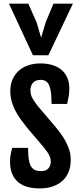

<svg xmlns="http://www.w3.org/2000/svg" viewBox="-20 -1029 440 1056"><path d="M35.2 -140.6C35.2 -113 39.4 -89.7 47.9 -70.8C56.3 -51.9 67.9 -36.7 82.5 -25.1C97.2 -13.6 114.4 -5.3 134.3 -0.2C154.1 4.8 175.3 7.3 197.8 7.3C225.1 7.3 249.4 3.6 270.8 -3.9C292.1 -11.4 310.1 -22 324.7 -35.6C339.4 -49.3 350.4 -65.8 357.9 -85.2C365.4 -104.6 369.1 -126.1 369.1 -149.9C369.1 -169.4 366.2 -188.2 360.4 -206.1C354.5 -224 347.3 -240.5 338.9 -255.6C330.4 -270.8 321.5 -284.6 312 -297.1L287.1 -329.1L188.5 -444.8C176.1 -460.4 166.2 -474.9 158.7 -488.3C151.2 -501.6 147.5 -516.1 147.5 -531.7C147.5 -538.9 148.4 -545.9 150.1 -552.7C151.9 -559.6 155 -565.8 159.4 -571.3C163.8 -576.8 169.6 -581.3 176.8 -584.7C183.9 -588.1 192.9 -589.8 203.6 -589.8C216 -589.8 226 -587.1 233.6 -581.5C241.3 -576 247.3 -567.8 251.7 -556.9C256.1 -546 259.1 -532.2 260.7 -515.6C262.4 -499 263.3 -479.7 263.7 -457.5H349.1C351.7 -467.9 354.4 -480.5 357.2 -495.1C359.9 -509.8 361.3 -524.9 361.3 -540.5C361.3 -563.6 357.6 -583.9 350.1 -601.3C342.6 -618.7 331.9 -633.3 317.9 -645C303.9 -656.7 287.1 -665.5 267.6 -671.4C248 -677.2 226.1 -680.2 201.7 -680.2C179.5 -680.2 158.5 -677.1 138.7 -670.9C118.8 -664.7 101.3 -655.3 86.2 -642.6C71 -629.9 59 -613.9 50 -594.7C41.1 -575.5 36.6 -552.9 36.6 -526.9C36.6 -507.3 39.1 -488.8 44.2 -471.2C49.2 -453.6 55.9 -436.8 64.2 -420.7C72.5 -404.5 82.1 -388.9 93 -373.8C103.9 -358.6 115.2 -343.8 127 -329.1L217.3 -222.7L234.9 -200.2C240.1 -193.4 244.5 -186.6 248 -179.9C251.6 -173.3 254.4 -166.7 256.3 -160.2C258.3 -153.6 259.3 -146.8 259.3 -139.6C259.3 -126 255 -113.9 246.6 -103.5C238.1 -93.1 224.6 -87.9 206.1 -87.9C192.7 -87.9 181.4 -90 172.1 -94.2C162.8 -98.5 155.4 -105.5 149.9 -115.2C144.4 -125 140.4 -138.1 137.9 -154.5C135.5 -171 134.3 -191.4 134.3 -215.8H47.4C44.8 -207.7 42.1 -196.8 39.3 -183.1C36.5 -169.4 35.2 -155.3 35.2 -140.6ZM161.1 -725.1H246.1L380.9 -1008.8H273.9L231 -905.3L206.1 -821.8L181.6 -905.3L135.7 -1008.8H29.3Z"/></svg>

Font: Fjalla One
Style: Regular
Weight: 400
Designer: Irina Smirnova
Foundry: Irina Smirnova
Version: Version 1.001